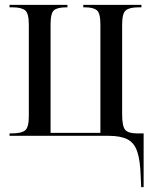

<svg xmlns="http://www.w3.org/2000/svg" viewBox="-20 -556 629 786"><path d="M556 166Q554 101 542 65Q530 29 502 14.5Q474 0 424 0H19V-10H31Q67 -10 82.5 -22Q98 -34 98 -80V-456Q98 -502 82.5 -514Q67 -526 31 -526H19V-536H256V-526H252Q216 -526 201.5 -514.5Q187 -503 187 -456V-12H391V-456Q391 -502 376.5 -514Q362 -526 328 -526H321V-536H559V-526H547Q511 -526 495.5 -514Q480 -502 480 -456V-89Q480 -38 493 -24Q506 -10 540 -10H568V210H558Z"/></svg>

Font: Noto Serif Display Condensed
Style: Regular
Weight: 400
Width: 3
Designer: Monotype Design Team
Foundry: Monotype Imaging Inc.
Version: Version 2.009